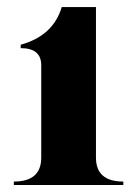

<svg xmlns="http://www.w3.org/2000/svg" viewBox="-20 -528 392 548"><path d="M97.7 -341.8Q97.7 -390.6 39.1 -390.6V-400.4Q131.8 -425.8 156.2 -507.8H253.9V-78.1Q253.9 -9.8 332 -9.8V0H19.5V-9.8Q97.7 -9.8 97.7 -78.1Z"/></svg>

Font: spinweradC
Style: Bold
Weight: 700
Width: 7
Version: Version 0.3